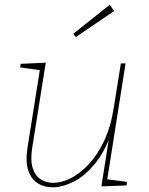

<svg xmlns="http://www.w3.org/2000/svg" viewBox="-20 -792 634 818"><path d="M208 6Q171 7 142 -10.5Q113 -28 100.5 -65.5Q88 -103 97 -162L151 -502L156 -492L66 -505L68 -520L175 -525L117 -161Q109 -108 119.5 -75.5Q130 -43 153.5 -28Q177 -13 207 -13Q241 -13 280 -32Q319 -51 356.5 -90.5Q394 -130 423 -190.5Q452 -251 465 -335L495 -522H515L436 -22L431 -29L521 -17L519 -2L412 2L447 -220L453 -221Q423 -139 380.5 -89.5Q338 -40 293 -17.5Q248 5 208 6ZM303 -634 292 -648 448 -772 466 -745Z"/></svg>

Font: Bitter Thin
Style: Italic
Weight: 100
Italic angle: -9°
Designer: Sol Matas, and Bitter project Authors
Foundry: Sol Matas
Version: Version 2.002